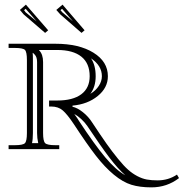

<svg xmlns="http://www.w3.org/2000/svg" viewBox="-20 -644 793 829"><path d="M300.8 -151.9 308.6 -140.6Q316.9 -129.4 320.8 -122.1Q388.7 -19 434.6 35.6Q480.5 90.3 521 112.8Q489.3 85 452.9 37.1Q416.5 -10.7 356.9 -100.1Q346.2 -115.7 330.6 -130.1Q314.9 -144.5 300.8 -151.9ZM370.1 -238.8Q393.6 -252.9 406.7 -273.2Q419.9 -293.5 419.9 -314.9Q419.9 -360.4 373 -392.1Q393.1 -362.3 393.1 -314.9Q393.1 -269 370.1 -238.8ZM121.1 -415Q122.1 -408.2 122.1 -384.8V-69.8Q122.1 -42 118.2 -25.9H145Q140.1 -47.9 140.1 -69.8V-376Q140.1 -397.9 129.9 -408.2L122.1 -416ZM17.1 -455.1H219.2Q321.3 -455.1 383.5 -416.5Q445.8 -377.9 445.8 -314.9Q445.8 -265.1 402.1 -229.5Q358.4 -193.8 293 -188V-183.1Q314 -178.7 338.1 -159.4Q362.3 -140.1 377.9 -115.2Q414.6 -59.6 439.9 -23.7Q465.3 12.2 490 42.2Q514.6 72.3 533 88.6Q551.3 105 572.5 116.2Q593.8 127.4 613.8 131.1Q633.8 134.8 660.2 134.8Q707 134.8 744.1 109.9L752.9 125Q700.7 165 633.8 165Q584 165 547.4 153.8Q510.7 142.6 471.4 110.1Q432.1 77.6 393.6 27.8Q355 -22 298.8 -107.9Q270.5 -150.4 251 -167.2Q231.4 -184.1 201.2 -184.1H191.9V-210H227.1Q294.9 -210 331.1 -237.1Q367.2 -264.2 367.2 -314.9Q367.2 -370.6 331.3 -399.4Q295.4 -428.2 227.1 -428.2H148.9V-426.8Q166 -409.7 166 -376V-69.8Q166 -34.7 175 -25.9Q184.1 -17.1 219.2 -17.1H235.8V0H17.1V-17.1H43.9Q79.1 -17.1 87.6 -25.9Q96.2 -34.7 96.2 -69.8V-384.8Q96.2 -419.9 87.6 -428.5Q79.1 -437 43.9 -437H17.1ZM91.8 -624 188 -513.2 174.8 -502 82 -582 65.9 -601.1ZM250 -624 345.2 -513.2 332 -502 240.2 -582 223.1 -601.1ZM90.8 -606 84 -600.1 90.8 -590.8 138.2 -551.8ZM248 -606 241.2 -600.1 249 -590.8 294.9 -551.8Z"/></svg>

Font: FoglihtenNo01
Style: Regular
Weight: 500
Version: Version 0.61